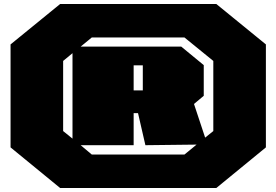

<svg xmlns="http://www.w3.org/2000/svg" viewBox="-20 -757 1388 964"><path d="M282 187 33 -17V-534L282 -737H1066L1315 -534V-17L1066 187ZM1010 -66 1051 -99V-451L906 -569H441L385 -523H890L1003 -430V-276L954 -235ZM344 -61V-490L297 -451V-99ZM651 -303H697V-429H651ZM441 19H906L967 -31L710 -28L673 -189H651V-28H385Z"/></svg>

Font: Tomorrow Black
Style: Regular
Weight: 900
Designer: Tony de Marco, Monica Rizzolli
Foundry: Just in Type
Version: Version 2.002